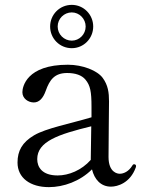

<svg xmlns="http://www.w3.org/2000/svg" viewBox="-20 -755 590 789"><path d="M275 -557C324 -557 363 -597 363 -646C363 -695 324 -735 275 -735C225 -735 186 -695 186 -646C186 -597 225 -557 275 -557ZM275 -704C306 -704 332 -678 332 -646C332 -614 306 -588 275 -588C243 -588 217 -614 217 -646C217 -678 243 -704 275 -704ZM531 -80C529 -80 527 -80 524 -75C509 -50 488 -41 472 -41C463 -41 426 -46 426 -110C426 -180 428 -300 428 -338C428 -375 424 -405 402 -435C380 -465 320 -489 259 -489C89 -489 72 -398 72 -376C72 -350 96 -334 119 -334C141 -334 157 -351 168 -382C184 -427 204 -455 256 -455C290 -455 316 -446 331 -428C351 -404 356 -379 356 -316V-273C269 -247 169 -228 120 -199C71 -170 52 -135 52 -87C52 -24 104 14 181 14C241 14 309 -10 358 -59C368 -18 394 12 436 12C463 12 515 -3 538 -67C539 -70 539 -72 539 -73C539 -77 536 -80 531 -80ZM217 -34C152 -34 133 -69 133 -101C133 -174 220 -203 355 -236C354 -183 353 -128 353 -101V-98C315 -55 262 -34 217 -34Z"/></svg>

Font: Shippori Mincho OTF
Style: Regular
Weight: 400
Designer: FONTDASU
Foundry: FONTDASU / Google Inc. / but / Adobe
Version: Version 3.300;hotconv 1.0.109;makeotfexe 2.5.65596